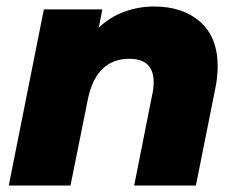

<svg xmlns="http://www.w3.org/2000/svg" viewBox="-20 -571 736 591"><path d="M650 -367Q650 -334 643 -300L583 0H393L449 -282Q453 -299 453 -318Q453 -390 378 -390Q328 -390 296 -359.5Q264 -329 251 -268L197 0H7L115 -542H295L284 -486Q319 -519 363 -535Q407 -551 454 -551Q543 -551 596.5 -503.5Q650 -456 650 -367Z"/></svg>

Font: Montserrat Alternates ExtraBold
Style: Italic
Weight: 800
Italic angle: -11.3°
Designer: Julieta Ulanovsky
Foundry: Julieta Ulanovsky
Version: Version 7.200